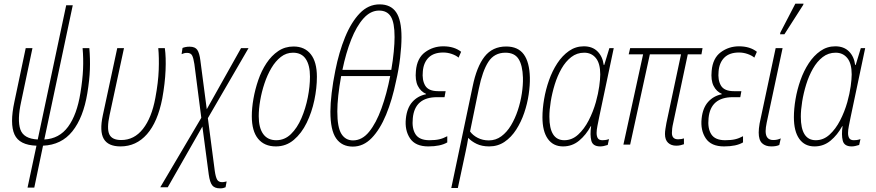

<svg xmlns="http://www.w3.org/2000/svg" viewBox="-20 -793 4804 1053"><path d="M131 236 180 6Q86 3 59.5 -55.5Q33 -114 59 -235L121 -529H158L96 -235Q74 -135 91.5 -83.5Q109 -32 187 -28L343 -764H379L223 -28Q305 -32 353.5 -98Q402 -164 421 -283Q433 -356 435.5 -414Q438 -472 433 -529H470Q475 -470 473 -412.5Q471 -355 459 -282Q437 -148 377 -73Q317 2 216 6L168 236Z M641 10Q573 10 549 -31.5Q525 -73 544 -161L623 -529H660L581 -162Q565 -88 579.5 -56.5Q594 -25 645 -25Q716 -25 764 -86Q812 -147 832 -256Q848 -341 850.5 -409.5Q853 -478 848 -529H884Q891 -479 888 -407.5Q885 -336 870 -253Q845 -124 786 -57Q727 10 641 10Z M859 234 1084 -147 1046 -442Q1041 -475 1033.5 -489Q1026 -503 1006 -503Q997 -503 989.5 -501Q982 -499 976 -496L981 -530Q988 -533 998 -535Q1008 -537 1020 -537Q1050 -537 1062 -519.5Q1074 -502 1079 -461L1114 -194L1302 -529H1343L1120 -145L1158 145Q1163 179 1171 192.5Q1179 206 1198 206Q1206 206 1211.5 204.5Q1217 203 1223 202L1217 234Q1210 237 1203.5 238.5Q1197 240 1187 240Q1157 240 1144 223.5Q1131 207 1125 165L1090 -99L900 234Z M1493 10Q1430 10 1395.5 -32Q1361 -74 1361 -156Q1361 -200 1370 -251.5Q1379 -303 1396.5 -354Q1414 -405 1441.5 -446.5Q1469 -488 1506 -513Q1543 -538 1590 -538Q1651 -538 1684.5 -495.5Q1718 -453 1718 -372Q1718 -310 1704 -243.5Q1690 -177 1662 -119.5Q1634 -62 1591.5 -26Q1549 10 1493 10ZM1495 -24Q1541 -24 1575.5 -57.5Q1610 -91 1633 -144.5Q1656 -198 1668 -258.5Q1680 -319 1680 -373Q1680 -435 1657 -469.5Q1634 -504 1587 -504Q1550 -504 1520.5 -481Q1491 -458 1468.5 -420Q1446 -382 1430.5 -335.5Q1415 -289 1407 -242Q1399 -195 1399 -156Q1399 -92 1423.5 -58Q1448 -24 1495 -24Z M1792 -181Q1792 -224 1799 -283Q1806 -342 1819 -406Q1839 -507 1872.5 -589Q1906 -671 1953 -720Q2000 -769 2062 -769Q2123 -769 2152.5 -726Q2182 -683 2182 -589Q2182 -540 2174.5 -476Q2167 -412 2152 -348Q2131 -245 2097.5 -164Q2064 -83 2018.5 -36Q1973 11 1915 11Q1855 11 1823.5 -34Q1792 -79 1792 -181ZM1858 -410H2126Q2135 -462 2139.5 -509Q2144 -556 2144 -590Q2144 -669 2123.5 -702Q2103 -735 2059 -735Q2012 -735 1973.5 -692Q1935 -649 1906 -575.5Q1877 -502 1858 -410ZM1830 -182Q1830 -94 1852.5 -58.5Q1875 -23 1916 -23Q1966 -23 2004.5 -70.5Q2043 -118 2072 -198Q2101 -278 2120 -376H1851Q1830 -259 1830 -182Z M2329 10Q2258 10 2228.5 -34.5Q2199 -79 2206 -143Q2212 -201 2241.5 -234Q2271 -267 2316 -276L2317 -278Q2287 -291 2271.5 -322Q2256 -353 2261 -404Q2267 -474 2311 -506.5Q2355 -539 2411 -539Q2471 -539 2509 -509L2495 -477Q2481 -489 2458 -497Q2435 -505 2411 -505Q2359 -505 2331 -477.5Q2303 -450 2299 -402Q2294 -354 2312 -323.5Q2330 -293 2383 -293H2424L2418 -260H2377Q2255 -260 2244 -145Q2238 -89 2259 -56.5Q2280 -24 2335 -24Q2367 -24 2389 -29Q2411 -34 2433 -46V-12Q2396 10 2329 10Z M2572 -318Q2594 -427 2637.5 -482.5Q2681 -538 2756 -538Q2821 -538 2852.5 -495Q2884 -452 2886 -368Q2887 -326 2879.5 -275Q2872 -224 2855 -174Q2838 -124 2811 -82Q2784 -40 2747 -15Q2710 10 2663 10Q2623 10 2594 -4Q2565 -18 2548 -37Q2545 -18 2541.5 0Q2538 18 2534 37L2491 238H2455ZM2661 -23Q2699 -23 2729.5 -45.5Q2760 -68 2782.5 -105.5Q2805 -143 2820 -188.5Q2835 -234 2842 -280.5Q2849 -327 2848 -367Q2846 -435 2824 -469.5Q2802 -504 2752 -504Q2691 -504 2658.5 -454Q2626 -404 2606 -306L2558 -72Q2573 -51 2600 -37Q2627 -23 2661 -23Z M3068 10Q3014 10 2984.5 -31.5Q2955 -73 2955 -150Q2955 -196 2964 -249Q2973 -302 2991 -353Q3009 -404 3036.5 -446Q3064 -488 3100.5 -513.5Q3137 -539 3182 -539Q3229 -539 3257 -511Q3285 -483 3291 -437H3294L3322 -529H3346L3266 -150Q3261 -125 3256.5 -102.5Q3252 -80 3252 -64Q3252 -45 3259 -34.5Q3266 -24 3284 -24Q3290 -24 3299 -25Q3308 -26 3320 -30L3313 2Q3289 10 3272 10Q3231 10 3223 -21.5Q3215 -53 3222 -101H3220Q3194 -53 3156 -21.5Q3118 10 3068 10ZM3075 -24Q3117 -24 3150.5 -54.5Q3184 -85 3208.5 -132.5Q3233 -180 3248 -233Q3261 -280 3266.5 -320Q3272 -360 3272 -385Q3272 -445 3248 -474.5Q3224 -504 3184 -504Q3144 -504 3113 -480Q3082 -456 3059.5 -416.5Q3037 -377 3022.5 -330Q3008 -283 3000.5 -236.5Q2993 -190 2993 -153Q2993 -24 3075 -24Z M3689 6Q3661 6 3644 -10Q3627 -26 3627 -58Q3627 -71 3629.5 -86.5Q3632 -102 3635 -119L3715 -495H3544L3436 0H3399L3507 -495H3428L3436 -529H3833L3827 -495H3752L3672 -118Q3668 -101 3666.5 -88Q3665 -75 3665 -64Q3665 -29 3699 -29Q3708 -29 3717 -30.5Q3726 -32 3731 -34V-2Q3723 1 3712 3.5Q3701 6 3689 6Z M3951 10Q3880 10 3850.5 -34.5Q3821 -79 3828 -143Q3834 -201 3863.5 -234Q3893 -267 3938 -276L3939 -278Q3909 -291 3893.5 -322Q3878 -353 3883 -404Q3889 -474 3933 -506.5Q3977 -539 4033 -539Q4093 -539 4131 -509L4117 -477Q4103 -489 4080 -497Q4057 -505 4033 -505Q3981 -505 3953 -477.5Q3925 -450 3921 -402Q3916 -354 3934 -323.5Q3952 -293 4005 -293H4046L4040 -260H3999Q3877 -260 3866 -145Q3860 -89 3881 -56.5Q3902 -24 3957 -24Q3989 -24 4011 -29Q4033 -34 4055 -46V-12Q4018 10 3951 10Z M4210 10Q4178 10 4159.5 -7.5Q4141 -25 4141 -66Q4141 -87 4146 -116L4234 -529H4272L4185 -121Q4182 -107 4180.5 -95Q4179 -83 4179 -74Q4179 -25 4221 -25Q4243 -25 4262 -34L4254 2Q4246 6 4235 8Q4224 10 4210 10ZM4258 -605 4260 -615 4342 -773H4387L4385 -766L4282 -605Z M4447 10Q4393 10 4363.5 -31.5Q4334 -73 4334 -150Q4334 -196 4343 -249Q4352 -302 4370 -353Q4388 -404 4415.5 -446Q4443 -488 4479.5 -513.5Q4516 -539 4561 -539Q4608 -539 4636 -511Q4664 -483 4670 -437H4673L4701 -529H4725L4645 -150Q4640 -125 4635.5 -102.5Q4631 -80 4631 -64Q4631 -45 4638 -34.5Q4645 -24 4663 -24Q4669 -24 4678 -25Q4687 -26 4699 -30L4692 2Q4668 10 4651 10Q4610 10 4602 -21.5Q4594 -53 4601 -101H4599Q4573 -53 4535 -21.5Q4497 10 4447 10ZM4454 -24Q4496 -24 4529.5 -54.5Q4563 -85 4587.5 -132.5Q4612 -180 4627 -233Q4640 -280 4645.5 -320Q4651 -360 4651 -385Q4651 -445 4627 -474.5Q4603 -504 4563 -504Q4523 -504 4492 -480Q4461 -456 4438.5 -416.5Q4416 -377 4401.5 -330Q4387 -283 4379.5 -236.5Q4372 -190 4372 -153Q4372 -24 4454 -24Z"/></svg>

Font: Noto Sans Condensed ExtraLight
Style: Italic
Weight: 200
Width: 3
Italic angle: -12°
Designer: Monotype Design Team
Foundry: Monotype Imaging Inc.
Version: Version 2.013; ttfautohint (v1.8.4.7-5d5b)